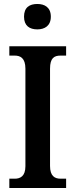

<svg xmlns="http://www.w3.org/2000/svg" viewBox="-20 -947 379 967"><path d="M168 -799C205 -799 236 -817 236 -863C236 -910 205 -927 168 -927C129 -927 101 -910 101 -863C101 -817 129 -799 168 -799ZM27 0H313V-47H285C255 -47 232 -61 232 -111V-601C232 -655 253 -667 285 -667H313V-714H27V-667H54C82 -667 108 -655 108 -601V-110C108 -59 82 -47 54 -47H27Z"/></svg>

Font: Noto Serif Devanagari Condensed SemiBold
Style: Regular
Weight: 600
Width: 3
Designer: Universal Thirst, Indian Type Foundry and the Monotype Design Team
Foundry: Monotype Imaging Inc.
Version: Version 2.004